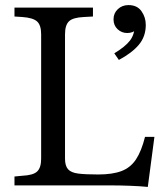

<svg xmlns="http://www.w3.org/2000/svg" viewBox="-20 -730 648 756"><path d="M448 -494 430 -520Q473 -546 491.5 -570Q510 -594 510 -628L535 -655Q535 -631 519.5 -615.5Q504 -600 481 -600Q459 -600 443 -615Q427 -630 427 -654Q427 -678 444 -694Q461 -710 486 -710Q520 -710 537 -686Q554 -662 554 -632Q554 -586 526.5 -553.5Q499 -521 448 -494ZM562 6Q532 3 492 1.5Q452 0 418 0H37V-35L68 -38Q111 -40 126.5 -55Q142 -70 142 -105V-595Q142 -631 126 -645.5Q110 -660 68 -663L37 -665V-700H346V-665L310 -663Q267 -661 251.5 -646Q236 -631 236 -595V-105Q236 -77 248 -63.5Q260 -50 288.5 -46.5Q317 -43 367 -43Q423 -43 458.5 -56.5Q494 -70 515.5 -102.5Q537 -135 551 -191H588Z"/></svg>

Font: Hedvig Letters Serif 18pt
Style: Regular
Weight: 400
Designer: Alexander Örn & Tor Weibull
Foundry: Kanon Foundry
Version: Version 1.000